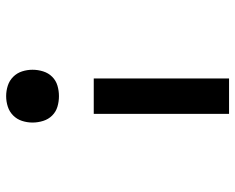

<svg xmlns="http://www.w3.org/2000/svg" viewBox="-92 -684 783 640"><g transform="rotate(90 300.0 -363.5)"><path d="M241 -284V-735H359V-284ZM300 8Q282 8 265 2.5Q248 -3 235.5 -15.5Q223 -28 217.5 -45Q212 -62 212 -80Q212 -98 217.5 -115.5Q223 -133 235.5 -145.5Q248 -158 265 -163Q282 -168 300 -168Q318 -168 335 -163Q352 -158 364.5 -145.5Q377 -133 382.5 -115.5Q388 -98 388 -80Q388 -62 382.5 -45Q377 -28 364.5 -15.5Q352 -3 335 2.5Q318 8 300 8Z"/></g></svg>

Font: Iosevka HT Extended
Style: Bold
Weight: 700
Width: 7
Monospace: yes
Designer: Belleve Invis
Foundry: Belleve Invis
Version: Version 32.3.0; ttfautohint (v1.8.4)